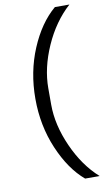

<svg xmlns="http://www.w3.org/2000/svg" viewBox="-98 -806 537 989"><g transform="rotate(-10 170.0 -311.5)"><path d="M264 137Q186 71 134.5 -50Q83 -171 83 -312Q83 -452 133.5 -572Q184 -692 264 -760H340Q258 -686 208 -573Q158 -460 158 -354V-268Q158 -162 209 -48Q260 66 340 137Z"/></g></svg>

Font: Anuphan
Style: Regular
Weight: 400
Designer: Mike Abbink, Paul van der Laan, Pieter van Rosmalen, Mint Tantisuwanna
Foundry: Bold Monday; Cadson Demak
Version: Version 3.002;hotconv 1.0.109;makeotfexe 2.5.65596